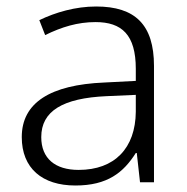

<svg xmlns="http://www.w3.org/2000/svg" viewBox="-20 -561 576 591"><path d="M276 -541C212 -541 151 -523 101 -499L119 -453C170 -478 219 -493 274 -493C355 -493 398 -454 398 -349V-312L301 -307C135 -300 47 -245 47 -139C47 -43 110 10 212 10C311 10 360 -30 398 -90H401L411 0H454V-358C454 -485 396 -541 276 -541ZM308 -265 398 -269V-217C397 -105 333 -38 222 -38C150 -38 107 -73 107 -139C107 -219 173 -259 308 -265Z"/></svg>

Font: Noto Sans Telugu Light
Style: Regular
Weight: 300
Designer: Jelle Bosma - Monotype Design Team
Foundry: Monotype Imaging Inc.
Version: Version 2.005